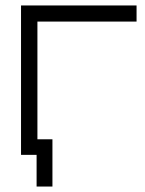

<svg xmlns="http://www.w3.org/2000/svg" viewBox="-20 -617 532 703"><path d="M172 -107V66H114V-50H57V-597H480V-538H117V-107Z"/></svg>

Font: IBM 3270 Semi-Condensed
Style: Condensed
Weight: 400
Monospace: yes
Version: Version 2.3.1